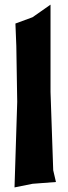

<svg xmlns="http://www.w3.org/2000/svg" viewBox="-20 -774 296 833"><path d="M46.9 -671.9 50.8 -574.2 54.7 -332 43 39.1 121.1 23.4 222.7 15.6 210.9 -35.2 199.2 -375V-753.9L121.1 -699.2Z"/></svg>

Font: MaokenAssortedSans-TC
Style: Regular
Weight: 500
Version: Version 0.83